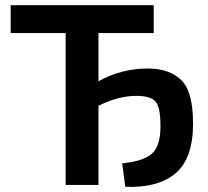

<svg xmlns="http://www.w3.org/2000/svg" viewBox="-20 -710 797 737"><path d="M358 -583V-398Q446 -447 547 -447Q630 -447 675.5 -403Q721 -359 721 -236Q721 -101 653.5 -44.5Q586 12 461 7L449 -83Q530 -91 563 -120Q596 -149 596 -225Q596 -300 576.5 -321Q557 -342 503 -342Q434 -342 358 -304V0H232V-583H21V-690H570V-583Z"/></svg>

Font: Exo 2.0 Semi Bold
Style: Regular
Weight: 600
Designer: Natanael Gama
Version: Version 1.001;PS 001.001;hotconv 1.0.70;makeotf.lib2.5.58329